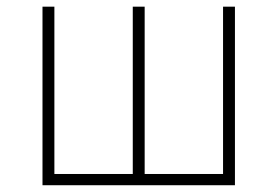

<svg xmlns="http://www.w3.org/2000/svg" viewBox="-20 -547 819 567"><path d="M105.5 0V-527.3H140.6V-33.2H372.1V-527.3H407.2V-33.2H638.7V-527.3H673.8V0Z"/></svg>

Font: Gen Shin Gothic ExtraLight
Style: Regular
Weight: 100
Designer: [Source Han Sans]
Ryoko NISHIZUKA  (kana & ideographs); Paul D. Hunt (Latin, Greek & Cyrillic); Wenlong ZHANG  (bopomofo
Version: Version 1.002.20150607